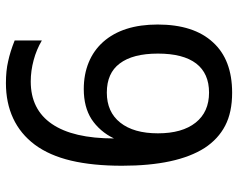

<svg xmlns="http://www.w3.org/2000/svg" viewBox="-97 -685 796 642"><g transform="rotate(90 301.0 -364.0)"><path d="M463.9 -82.5Q500 -131.3 517.1 -203.6Q534.2 -275.9 534.2 -374Q534.2 -557.1 474.6 -650.4Q444.8 -695.8 400.1 -719Q355.5 -742.2 290 -742.2Q179.7 -742.2 121.6 -678.2Q62 -613.8 62 -493.2Q62 -376.5 120.1 -311Q148.9 -278.8 189 -262.5Q229 -246.1 277.8 -246.1Q337.9 -246.1 378.4 -272Q397.9 -284.7 414.8 -304Q431.6 -323.2 442.9 -347.2Q442.9 -210.4 394.5 -139.6Q346.2 -68.8 252.4 -68.8Q216.8 -68.8 180.7 -78.6Q146 -87.9 115.2 -106V-15.1Q152.8 0 185.1 6.8Q216.3 14.2 257.8 14.2Q323.7 14.2 375.7 -10Q427.7 -34.2 463.9 -82.5ZM192.4 -366.2Q159.2 -409.7 159.2 -494.1Q159.2 -578.6 192.4 -622.1Q225.6 -665 289.6 -665Q354.5 -665 390.1 -620.1Q425.8 -575.2 425.8 -494.1Q425.8 -413.1 390.1 -368.2Q354.5 -323.2 289.6 -323.2Q224.6 -323.2 192.4 -366.2Z"/></g></svg>

Font: Hack Dev
Style: Regular
Weight: 400
Designer: Christopher Simpkins
Foundry: Christopher Simpkins
Version: Version 2.0315